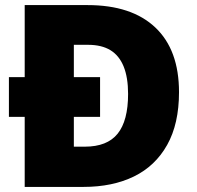

<svg xmlns="http://www.w3.org/2000/svg" viewBox="-20 -734 774 754"><path d="M324 -714Q497 -714 590 -626Q683 -538 683 -372Q683 -248 636.5 -165Q590 -82 506 -41Q422 0 308 0H77V-275H15V-431H77V-714ZM326 -558H270V-431H373V-275H270V-158H313Q401 -158 442 -209Q483 -260 483 -365Q483 -430 465.5 -473Q448 -516 413.5 -537Q379 -558 326 -558Z"/></svg>

Font: Noto Sans Hebrew Thin Black
Style: Regular
Weight: 900
Version: Version 3.001